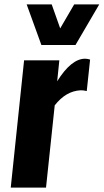

<svg xmlns="http://www.w3.org/2000/svg" viewBox="-20 -852 471 872"><path d="M168 -647.5 101.1 -832H214.8L253.4 -723.1L316.9 -832H430.7L322.8 -647.5ZM28.8 0 89.4 -578.1H249.5L239.7 -482.9Q303.7 -585.4 366.7 -585.4Q376 -585.4 389.2 -581.5L374 -438.5Q357.9 -442.4 345.7 -441.9Q279.3 -438.5 228.5 -373.5L189 0Z"/></svg>

Font: Oswald
Style: Bold
Weight: 700
Designer: Vernon Adams
Foundry: Vernon Adams
Version: 3.0; ttfautohint (v0.94.23-7a4d-dirty) -l 8 -r 50 -G 200 -x 